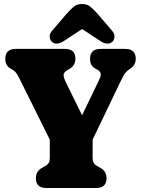

<svg xmlns="http://www.w3.org/2000/svg" viewBox="-20 -946 710 966"><path d="M516 -49Q516 0 462.5 0H214Q160.5 0 160.5 -49Q160.5 -84.5 191.5 -101.5L206.5 -110Q220.5 -118 225.5 -127.2Q230.5 -136.5 230.5 -153V-243.5L82.5 -541.5Q68.5 -569.5 61.8 -578.8Q55 -588 45 -594L31.5 -602Q6.5 -617 6.5 -651Q6.5 -674 19.5 -687Q32.5 -700 60 -700H306Q359.5 -700 359.5 -651Q359.5 -616.5 329 -599L322 -595Q302 -584 300.2 -571.2Q298.5 -558.5 313 -528.5L393 -366L478.5 -543.5Q488.5 -564.5 486.5 -575.8Q484.5 -587 469.5 -595.5L458 -602Q433 -616 433 -651Q433 -674 446 -687Q459 -700 486.5 -700H609.5Q637.5 -700 650.2 -686.8Q663 -673.5 663 -651Q663 -620 638.5 -603L632 -598.5Q619 -589.5 610 -578.2Q601 -567 583.5 -530L446 -243.5V-153Q446 -136.5 451 -127.2Q456 -118 470 -110L485 -101.5Q516 -84.5 516 -49ZM546 -736.5Q523 -715 484 -740L393 -800L302 -740Q263 -715 240 -736.5Q231.5 -745 230 -760.8Q228.5 -776.5 244 -793.5L315 -876.5Q335 -898.5 351.2 -912.2Q367.5 -926 393 -926Q418.5 -926 434.8 -912.2Q451 -898.5 471 -876.5L542 -793.5Q557.5 -776.5 556 -760.8Q554.5 -745 546 -736.5Z"/></svg>

Font: Fraunces 144pt SuperSoft Black
Style: Regular
Weight: 900
Version: Version 1.000;[b76b70a41]